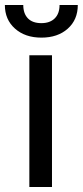

<svg xmlns="http://www.w3.org/2000/svg" viewBox="-42 -750 332 770"><path d="M166.5 0V-528.3H75.7V0ZM270 -730H196.8Q196.8 -695.3 177.5 -676.3Q158.2 -657.2 124 -657.2Q88.4 -657.2 69.8 -676.5Q51.3 -695.8 51.3 -730H-22.5Q-22.5 -671.4 18.1 -635.3Q58.6 -599.1 124 -599.1Q189.5 -599.1 229.7 -635Q270 -670.9 270 -730Z"/></svg>

Font: FAU Chimera
Style: Regular
Weight: 400
Version: Version 1.002;hotconv 1.0.117;makeotfexe 2.5.65602